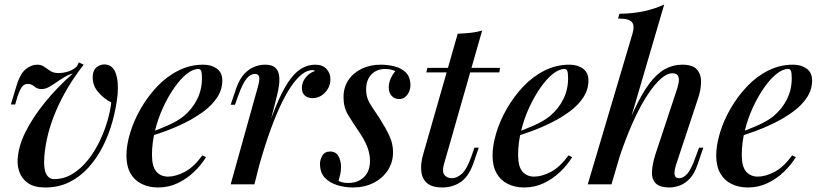

<svg xmlns="http://www.w3.org/2000/svg" viewBox="-20 -815 3620 849"><path d="M472 -362Q440 -378 414 -408Q388 -438 390 -480Q392 -506 407.5 -518Q423 -530 441 -530Q477 -530 491 -493Q505 -456 500 -397Q494 -339 478 -280.5Q462 -222 435.5 -169Q409 -116 371.5 -74.5Q334 -33 286.5 -9.5Q239 14 181 14Q132 14 105 -4.5Q78 -23 67 -51.5Q56 -80 58 -110Q61 -168 93 -232Q125 -296 178.5 -362Q232 -428 302 -490Q283 -485 264 -473.5Q245 -462 228 -450Q211 -438 195 -429.5Q179 -421 164 -421Q145 -421 132 -432.5Q119 -444 103 -444Q87 -444 77.5 -431.5Q68 -419 57 -387L47 -353H28L50 -426Q67 -487 92.5 -508Q118 -529 144 -529Q163 -529 176 -519.5Q189 -510 203 -501Q217 -492 238 -492Q260 -492 280.5 -498.5Q301 -505 319 -520L329 -539L350 -529Q311 -479 280.5 -428Q250 -377 228 -325.5Q206 -274 193 -223.5Q180 -173 176 -123Q172 -70 184 -46.5Q196 -23 219 -23Q263 -23 300.5 -46Q338 -69 368 -106.5Q398 -144 420 -189.5Q442 -235 455 -280Q468 -325 472 -362Z M630 -224Q681 -242 723.5 -261Q766 -280 793 -302Q830 -333 851.5 -375.5Q873 -418 873 -469Q873 -495 869 -502.5Q865 -510 857 -510Q833 -510 805.5 -488Q778 -466 751 -427.5Q724 -389 701.5 -340.5Q679 -292 665.5 -237.5Q652 -183 652 -130Q652 -78 671.5 -56Q691 -34 723 -34Q756 -34 796 -54.5Q836 -75 875 -128L891 -120Q871 -87 839 -56Q807 -25 766.5 -5.5Q726 14 679 14Q638 14 606 -2Q574 -18 556.5 -49.5Q539 -81 539 -127Q539 -173 555.5 -227.5Q572 -282 602.5 -335Q633 -388 675 -432.5Q717 -477 769 -503Q821 -529 879 -529Q915 -529 939 -511.5Q963 -494 963 -459Q963 -419 940.5 -384.5Q918 -350 880 -322Q842 -294 797.5 -272Q753 -250 708.5 -234Q664 -218 629 -208Z M1105 0H1000L1120 -430Q1129 -462 1126 -475Q1123 -488 1107 -488Q1087 -488 1070 -467Q1053 -446 1034 -394L1019 -352H1000L1025 -426Q1040 -467 1061 -489Q1082 -511 1105.5 -520Q1129 -529 1152 -529Q1183 -529 1197 -516Q1211 -503 1214 -482Q1217 -461 1213.5 -436.5Q1210 -412 1204 -389ZM1361 -505Q1339 -505 1315 -486.5Q1291 -468 1266 -431Q1241 -394 1215.5 -338Q1190 -282 1164.5 -207.5Q1139 -133 1114 -39L1138 -169Q1170 -271 1198 -340Q1226 -409 1253.5 -450.5Q1281 -492 1310.5 -510.5Q1340 -529 1374 -529Q1406 -529 1423.5 -510.5Q1441 -492 1441 -464Q1441 -441 1430 -422.5Q1419 -404 1401.5 -392.5Q1384 -381 1362 -381Q1341 -381 1328 -392.5Q1315 -404 1315 -425Q1315 -444 1323 -459Q1331 -474 1344 -485Q1357 -496 1373 -501Q1371 -503 1368 -504Q1365 -505 1361 -505Z M1477 -15Q1485 -11 1494.5 -8.5Q1504 -6 1521 -6Q1562 -6 1589 -31.5Q1616 -57 1616 -104Q1616 -135 1603.5 -167Q1591 -199 1563 -239Q1540 -273 1519.5 -306.5Q1499 -340 1499 -385Q1499 -428 1520 -460Q1541 -492 1578.5 -510.5Q1616 -529 1663 -529Q1694 -529 1724.5 -521.5Q1755 -514 1775 -494Q1795 -474 1795 -436Q1795 -425 1789.5 -411Q1784 -397 1773 -387Q1762 -377 1744 -377Q1725 -377 1712 -391Q1699 -405 1699 -427Q1699 -448 1707 -466.5Q1715 -485 1728 -500Q1711 -510 1683 -510Q1646 -510 1622.5 -486Q1599 -462 1599 -419Q1599 -396 1606 -377.5Q1613 -359 1627 -339Q1641 -319 1659 -291Q1685 -250 1701.5 -215Q1718 -180 1718 -142Q1718 -97 1694.5 -61.5Q1671 -26 1631 -6Q1591 14 1540 14Q1504 14 1470.5 3.5Q1437 -7 1416 -29.5Q1395 -52 1395 -91Q1395 -109 1405.5 -127Q1416 -145 1440 -145Q1465 -145 1476.5 -124.5Q1488 -104 1488 -77Q1488 -57 1484 -42Q1480 -27 1477 -15Z M2191 -515 2188 -495H1865L1870 -515ZM1942 -85Q1934 -54 1946 -40.5Q1958 -27 1978 -27Q2000 -27 2022 -46.5Q2044 -66 2064 -122L2078 -162H2097L2076 -101Q2055 -37 2019 -11.5Q1983 14 1935 14Q1892 14 1869.5 -4.5Q1847 -23 1843 -56.5Q1839 -90 1851 -132L2004 -666Q2034 -667 2061.5 -670Q2089 -673 2112 -680Z M2249 -224Q2300 -242 2342.5 -261Q2385 -280 2412 -302Q2449 -333 2470.5 -375.5Q2492 -418 2492 -469Q2492 -495 2488 -502.5Q2484 -510 2476 -510Q2452 -510 2424.5 -488Q2397 -466 2370 -427.5Q2343 -389 2320.5 -340.5Q2298 -292 2284.5 -237.5Q2271 -183 2271 -130Q2271 -78 2290.5 -56Q2310 -34 2342 -34Q2375 -34 2415 -54.5Q2455 -75 2494 -128L2510 -120Q2490 -87 2458 -56Q2426 -25 2385.5 -5.5Q2345 14 2298 14Q2257 14 2225 -2Q2193 -18 2175.5 -49.5Q2158 -81 2158 -127Q2158 -173 2174.5 -227.5Q2191 -282 2221.5 -335Q2252 -388 2294 -432.5Q2336 -477 2388 -503Q2440 -529 2498 -529Q2534 -529 2558 -511.5Q2582 -494 2582 -459Q2582 -419 2559.5 -384.5Q2537 -350 2499 -322Q2461 -294 2416.5 -272Q2372 -250 2327.5 -234Q2283 -218 2248 -208Z M2684 0H2579L2777 -667Q2787 -701 2774.5 -717Q2762 -733 2713 -733L2719 -754Q2780 -755 2828 -765.5Q2876 -776 2917 -795ZM2711 -147Q2750 -255 2784.5 -329Q2819 -403 2852.5 -447Q2886 -491 2921.5 -510Q2957 -529 2997 -529Q3044 -529 3062.5 -507Q3081 -485 3080 -450Q3079 -415 3066 -378L2969 -85Q2961 -59 2963 -43Q2965 -27 2984 -27Q3001 -27 3018.5 -46Q3036 -65 3056 -121L3071 -162H3090L3065 -89Q3051 -47 3030 -25Q3009 -3 2985.5 5.5Q2962 14 2940 14Q2897 14 2879 -5Q2861 -24 2863 -57.5Q2865 -91 2878 -132L2971 -413Q2977 -429 2980.5 -447Q2984 -465 2979 -478Q2974 -491 2953 -491Q2930 -491 2903 -467.5Q2876 -444 2847 -401Q2818 -358 2790 -299Q2762 -240 2736 -168.5Q2710 -97 2688 -17Z M3238 -224Q3289 -242 3331.5 -261Q3374 -280 3401 -302Q3438 -333 3459.5 -375.5Q3481 -418 3481 -469Q3481 -495 3477 -502.5Q3473 -510 3465 -510Q3441 -510 3413.5 -488Q3386 -466 3359 -427.5Q3332 -389 3309.5 -340.5Q3287 -292 3273.5 -237.5Q3260 -183 3260 -130Q3260 -78 3279.5 -56Q3299 -34 3331 -34Q3364 -34 3404 -54.5Q3444 -75 3483 -128L3499 -120Q3479 -87 3447 -56Q3415 -25 3374.5 -5.5Q3334 14 3287 14Q3246 14 3214 -2Q3182 -18 3164.5 -49.5Q3147 -81 3147 -127Q3147 -173 3163.5 -227.5Q3180 -282 3210.5 -335Q3241 -388 3283 -432.5Q3325 -477 3377 -503Q3429 -529 3487 -529Q3523 -529 3547 -511.5Q3571 -494 3571 -459Q3571 -419 3548.5 -384.5Q3526 -350 3488 -322Q3450 -294 3405.5 -272Q3361 -250 3316.5 -234Q3272 -218 3237 -208Z"/></svg>

Font: Playfair Display Medium
Style: Italic
Weight: 500
Italic angle: -14°
Designer: Claus Eggers Sørensen
Foundry: Claus Eggers Sørensen
Version: Version 1.203